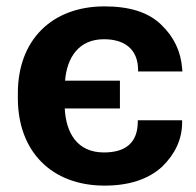

<svg xmlns="http://www.w3.org/2000/svg" viewBox="-20 -567 613 602"><path d="M36 -259C36 -93 141 15 308 15C385 15 445 -5 488 -44C529 -84 551 -130 551 -183V-190H412V-186C412 -117 371 -89 306 -89C222 -89 187 -150 183 -227H356V-314H184C190 -387 227 -444 306 -444C369 -444 413 -414 413 -347V-343H552L551 -353C547 -406 525 -452 485 -490C445 -529 385 -547 308 -547C142 -547 36 -441 36 -275Z"/></svg>

Font: Cheyenne Sans
Style: Bold
Weight: 700
Designer: The Public Sans project authors (U.S. Web Design System), Libre Franklin designed by Pablo Impallari and Rodrigo Fuenzal
Foundry: The Cheyenne Sans Project Authors
Version: Version 2.007